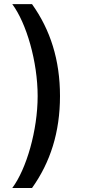

<svg xmlns="http://www.w3.org/2000/svg" viewBox="-20 -775 418 946"><path d="M275.6 -301.8C275.6 -479.8 228 -628.2 137.8 -754.6H40.5C110.4 -660.9 165.5 -470.5 165.5 -301.8C165.5 -132.8 110.4 57.5 40.5 151.3H137.8C228 24.9 275.6 -123.6 275.6 -301.8Z"/></svg>

Font: RA Harald Medium
Style: Regular
Weight: 500
Designer: Rasmus Andersson
Foundry: rsms
Version: Version 3.000;hotconv 1.0.109;makeotfexe 2.5.65596